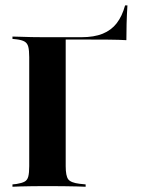

<svg xmlns="http://www.w3.org/2000/svg" viewBox="-20 -710 536 730"><path d="M91.1 -201.6V-492.7Q91.1 -518.5 87.5 -532.3Q83.9 -546 73.4 -552Q62.9 -558.1 42.7 -560.5L27.4 -562.1V-571Q40.3 -571 58.5 -570.2Q76.6 -569.4 100 -569Q123.4 -568.5 149.2 -568.5H161.3H288.7Q337.9 -568.5 370.6 -581.9Q403.2 -595.2 423.8 -621.8Q444.4 -648.4 455.6 -689.5H464.5Q462.1 -652.4 461.3 -619.4Q460.5 -586.3 460.5 -557.3Q433.9 -558.9 393.5 -559.3Q353.2 -559.7 293.5 -559.7H229.8V-201.6ZM149.2 -2.4Q123.4 -2.4 100 -2Q76.6 -1.6 58.5 -1.2Q40.3 -0.8 27.4 0V-8.9L42.7 -10.5Q62.9 -13.7 73.4 -19.4Q83.9 -25 87.5 -38.7Q91.1 -52.4 91.1 -78.2V-201.6H229.8V-78.2Q229.8 -41.1 239.5 -28.2Q249.2 -15.3 282.3 -11.3L305.6 -8.9V0Q291.9 -0.8 271 -1.2Q250 -1.6 224.6 -2Q199.2 -2.4 171 -2.4H160.5Z"/></svg>

Font: Playfair 144pt SemiCondensed ExtraBold
Style: Regular
Weight: 800
Width: 4
Designer: Claus Eggers Sørensen
Foundry: Claus Eggers Sørensen
Version: Version 2.203